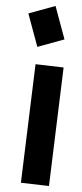

<svg xmlns="http://www.w3.org/2000/svg" viewBox="-20 -631 276 643"><path d="M105 -474 75 -586 166 -611 196 -499ZM144 -8 50 -19 99 -416 193 -405Z"/></svg>

Font: ZCOOL KuaiLe
Style: Regular
Weight: 400
Designer: Lui Bingke
Foundry: ZCOOL
Version: Version 3.51;August 12, 2021;FontCreator 13.0.0.2613 64-bit